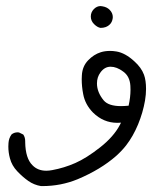

<svg xmlns="http://www.w3.org/2000/svg" viewBox="-20 -322 540 640"><path d="M7.8 166.5Q7.8 186.5 13.2 206.1Q19.5 230 37.6 249Q55.7 268.1 74.5 281.2Q93.3 294.4 116.7 298.3Q119.1 298.3 121.1 298.3Q183.1 298.3 238.8 275.4Q315.4 243.2 367.2 197.8Q386.7 180.2 400.4 162.6Q423.8 132.3 440.2 92.8Q456.5 53.2 463.4 13.2Q466.8 -7.3 466.8 -25.4Q466.8 -54.2 460 -72.8Q451.2 -96.7 427.7 -117.7Q397.5 -145.5 368.2 -150.4Q356.4 -152.3 347.7 -152.3Q329.6 -152.3 315.9 -147.9Q292.5 -140.6 273.4 -120.6Q254.4 -100.6 252.9 -70.8Q252.4 -64.5 252.4 -58.1Q252.4 -33.2 257.3 -8.3Q263.7 26.4 290 53.2Q324.7 87.4 371.1 87.4Q373.5 87.4 383.3 86.9L379.9 93.8Q358.9 133.8 313.5 169.4Q268.1 205.1 231 221.4Q193.8 237.8 153.8 245.1Q143.1 247.1 134.3 247.1Q106 247.1 88.4 229Q64.9 206.1 64 152.3V151.9Q64 150.4 64 148.9Q64 135.7 57.6 126.5L43.5 119.6Q41.5 119.1 39.1 119.1Q27.3 119.1 18.6 126Q9.3 138.7 8.3 154.8Q7.8 160.6 7.8 166.5ZM383.3 31.7Q341.8 31.7 325.7 12.7Q303.2 -14.6 303.2 -43.9Q303.2 -64.9 314.9 -80.6Q328.6 -99.6 348.6 -99.6Q369.1 -99.6 390.6 -83.5Q412.6 -67.9 414.6 -36.1Q415 -29.3 415 -22.5Q415 2 408.7 30.3Q393.6 31.7 383.3 31.7ZM356 -265.1Q356 -278.8 345.2 -289.6Q336.4 -298.3 322.3 -300.8Q318.8 -301.8 315.4 -301.8Q302.7 -301.8 292.7 -291.5Q282.7 -281.2 282.7 -267.1Q282.7 -252.4 293.5 -241.7Q304.2 -231 314.9 -229Q335 -229 346.2 -240.7Q353.5 -248 355.5 -259.8Q356 -262.7 356 -265.1Z"/></svg>

Font: Bakudai
Style: Light
Weight: 300
Version: Version 1.48